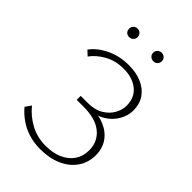

<svg xmlns="http://www.w3.org/2000/svg" viewBox="-245 -945 1056 1056"><g transform="rotate(45 283.0 -417.0)"><path d="M273 7Q224 7 182 -6Q140 -19 106 -43Q72 -67 47 -97L71 -131Q109 -84 162.5 -55.5Q216 -27 281 -27Q338 -27 380 -46Q422 -65 445 -99Q468 -133 468 -179Q468 -246 419 -286.5Q370 -327 277 -327H223V-358H277Q332 -358 368 -379.5Q404 -401 422 -433.5Q440 -466 440 -497Q440 -562 396.5 -596.5Q353 -631 285 -631Q221 -631 172 -603Q123 -575 97 -538L69 -564Q101 -608 160 -636.5Q219 -665 292 -665Q348 -665 391.5 -646.5Q435 -628 460 -592.5Q485 -557 485 -505Q485 -466 463 -427.5Q441 -389 400.5 -364Q360 -339 302 -339V-355Q367 -355 414 -334.5Q461 -314 487 -276Q513 -238 513 -186Q513 -128 482 -84Q451 -40 397 -16.5Q343 7 273 7ZM183 -775Q168 -775 159 -784Q150 -793 150 -808Q150 -822 159 -831.5Q168 -841 183 -841Q197 -841 206.5 -831.5Q216 -822 216 -808Q216 -794 206.5 -784.5Q197 -775 183 -775ZM371 -775Q357 -775 347 -784Q337 -793 337 -808Q337 -822 347 -831.5Q357 -841 371 -841Q385 -841 394.5 -831.5Q404 -822 404 -808Q404 -794 394.5 -784.5Q385 -775 371 -775Z"/></g></svg>

Font: Ysabeau ExtraLight
Style: Regular
Weight: 250
Designer: Christian Thalmann (Catharsis Fonts)
Version: Version 2.002